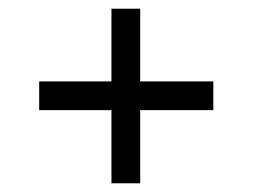

<svg xmlns="http://www.w3.org/2000/svg" viewBox="-20 -473 580 441"><path d="M236 -220V-52H302V-220H470V-286H302V-453H236V-286H70V-220Z"/></svg>

Font: Saira UNSAM
Style: Regular
Weight: 400
Designer: Hector Gatti with collaboration of the Omnibus-Type team
Foundry: Omnibus-Type
Version: Version 0.072;PS 000.072;hotconv 1.0.88;makeotf.lib2.5.64775